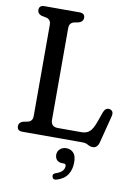

<svg xmlns="http://www.w3.org/2000/svg" viewBox="-100 -763 737 1054"><g transform="rotate(10 269.0 -236.0)"><path d="M263 -645.5 233.5 -639.5Q209.5 -631.5 209.5 -605V-93Q209.5 -54 249 -54H380Q408.5 -54 425.2 -68.8Q442 -83.5 457 -125L477.5 -182.5Q488 -209.5 511 -205.5Q536.5 -199.5 528.5 -168L490.5 -19.5Q482 16 456 16Q440 16 427.2 8Q414.5 0 395 0H61Q31 0 31 -26Q31 -46.5 53.5 -54.5L83 -60.5Q107 -68 107 -95V-605Q107 -632 83 -639.5L53.5 -645.5Q31 -653.5 31 -674Q31 -700 61 -700H256Q286 -700 286 -674Q286 -654 263 -645.5ZM306.5 132Q286.5 132 276 120.8Q265.5 109.5 265.5 92Q265.5 72 279.8 59.5Q294 47 314.5 47Q338.5 47 354.2 63.2Q370 79.5 370 115.5Q370 157 351 185.5Q332 214 291.5 226Q271 232 266.5 214.5Q262 197.5 281.5 192Q306.5 183.5 316.8 171.2Q327 159 327 145Q327 132 314 132Z"/></g></svg>

Font: Fraunces 144pt S100
Style: Regular
Weight: 400
Version: Version 1.000; ttfautohint (v1.8.3)